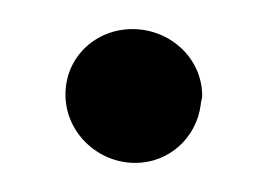

<svg xmlns="http://www.w3.org/2000/svg" viewBox="-20 -108 183 132"><path d="M25 -43C25 -17 47 4 73 4C96 4 115 -13 118 -36C118 -38 119 -40 119 -42C119 -68 97 -88 71 -88C46 -88 25 -69 25 -43Z"/></svg>

Font: SolarCharger
Style: 550
Weight: 400
Designer: Mew Too
Foundry: Cannot Into Space Fonts/KineticPlasma Fonts
Version: Version 1.100